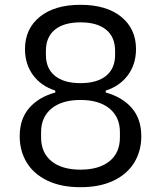

<svg xmlns="http://www.w3.org/2000/svg" viewBox="-20 -766 670 799"><path d="M62 -199Q62 -271 101.5 -316.5Q141 -362 210 -381V-389Q151 -408 117.5 -453.5Q84 -499 84 -562Q84 -646 145.5 -696Q207 -746 315 -746Q423 -746 484.5 -696Q546 -646 546 -562Q546 -499 512.5 -453.5Q479 -408 420 -389V-381Q489 -362 528.5 -316.5Q568 -271 568 -199Q568 -138 539 -90Q510 -42 453 -14.5Q396 13 315 13Q234 13 177 -14.5Q120 -42 91 -90Q62 -138 62 -199ZM459 -538V-554Q459 -612 421.5 -642.5Q384 -673 315 -673Q246 -673 208.5 -642.5Q171 -612 171 -554V-538Q171 -481 208.5 -450.5Q246 -420 315 -420Q384 -420 421.5 -450.5Q459 -481 459 -538ZM479 -194V-216Q479 -279 435.5 -314.5Q392 -350 315 -350Q238 -350 194.5 -314.5Q151 -279 151 -216V-194Q151 -130 194.5 -95Q238 -60 315 -60Q392 -60 435.5 -95Q479 -130 479 -194Z"/></svg>

Font: IBM Plex Sans SC
Style: Regular
Weight: 400
Designer: Mike Abbink; Paul van der Laan; Pieter van Rosmalen; Eunyou Noh; Wujin Sim; Chorong Kim; Dohee Lee; Yejin We; Jinhee Kim
Foundry: Sandoll Inc.
Version: Version 1.000